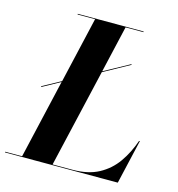

<svg xmlns="http://www.w3.org/2000/svg" viewBox="-158 -846 876 943"><g transform="rotate(15 279.5 -375.0)"><path d="M40.5 -360.5 133 -411 210.5 -746.5H121.5V-750H456.5V-746.5H365.5L310.5 -508.5L441 -580V-576L309.5 -503.5L193.5 -3.5H295Q373.5 -3.5 427.5 -32.5Q481.5 -61.5 516.8 -111.5Q552 -161.5 574 -225H578L526 0H-47.5V-3.5H38.5L131.5 -406L40.5 -356Z"/></g></svg>

Font: Bodoni* 48pt
Style: Bold Italic
Weight: 700
Italic angle: -13°
Version: Version 2.3